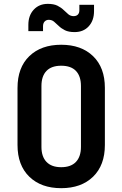

<svg xmlns="http://www.w3.org/2000/svg" viewBox="-20 -974 640 1004"><path d="M300 10Q195 10 133.3 -49.9Q71.6 -109.9 71.6 -215.9V-514.1Q71.6 -620.7 133.3 -680.4Q195 -740 300 -740Q405 -740 466.7 -680.4Q528.4 -620.7 528.4 -514.6V-215.9Q528.4 -109.9 466.7 -49.9Q405 10 300 10ZM300 -99.7Q350.8 -99.7 377 -127.3Q403.3 -155 403.3 -205.9V-524.1Q403.3 -575.6 377.3 -603Q351.4 -630.3 300 -630.3Q249 -630.3 222.9 -603Q196.7 -575.6 196.7 -524.1V-205.9Q196.7 -155 223.2 -127.3Q249.6 -99.7 300 -99.7ZM370 -806.2Q338.8 -806.2 319.5 -815.8Q300.2 -825.5 287.2 -838.3Q274.2 -851.1 262.5 -860.8Q250.8 -870.4 235 -870.4Q222 -870.4 213.5 -861.6Q205 -852.8 205 -836.5V-811.2H128.3V-844.1Q128.3 -893.2 156.5 -923.5Q184.7 -953.8 230 -953.8Q261.2 -953.8 280.5 -944.2Q299.8 -934.5 312.8 -921.7Q325.8 -908.9 337.5 -899.2Q349.2 -889.6 365 -889.6Q379 -889.6 387 -897.5Q395 -905.5 395 -920.5V-948.8H471.7V-915.9Q471.7 -866.8 444 -836.5Q416.3 -806.2 370 -806.2Z"/></svg>

Font: Atlassian Mono
Style: Regular
Weight: 400
Monospace: yes
Designer: Philipp Nurullin, Konstantin Bulenkov
Foundry: Modifications by Atlassian Pty Ltd, manufactured by JetBrains
Version: Version 2.304